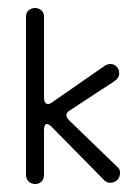

<svg xmlns="http://www.w3.org/2000/svg" viewBox="-20 -450 340 480"><path d="M68 10Q58 10 51.5 3.5Q45 -3 45 -13V-408Q45 -419 52 -424.5Q59 -430 68 -430Q76 -430 83 -424.5Q90 -419 90 -408V-207Q90 -190 100 -190Q105 -190 110 -194L244 -287Q250 -290 256 -290Q265 -290 271.5 -283.5Q278 -277 278 -267Q278 -255 266 -247L153 -173Q146 -168 146 -162Q146 -156 153 -149L274 -32Q278 -29 279 -25Q280 -21 280 -17Q280 -7 273 0Q266 7 255 7Q249 7 242 2L109 -133Q102 -140 97 -140Q90 -140 90 -123V-13Q90 -3 84 3.5Q78 10 68 10Z"/></svg>

Font: Dongle Light
Style: Regular
Weight: 300
Designer: Yanghee Ryu
Foundry: Yanghee Ryu
Version: Version 2.000